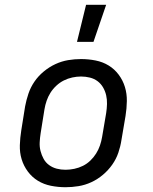

<svg xmlns="http://www.w3.org/2000/svg" viewBox="-20 -775 640 803"><path d="M254 8Q223 8 193 2Q163 -4 138.5 -19Q114 -34 96.5 -57.5Q79 -81 70.5 -109Q62 -137 63 -168Q64 -199 69 -230L85 -330Q90 -357 99 -383.5Q108 -410 124 -433.5Q140 -457 163 -476Q186 -495 212 -507Q238 -519 265 -523.5Q292 -528 319 -528Q350 -528 380 -522Q410 -516 434.5 -501Q459 -486 476.5 -462.5Q494 -439 502.5 -411Q511 -383 510.5 -352Q510 -321 505 -290L488 -190Q484 -163 475 -136.5Q466 -110 449.5 -86.5Q433 -63 410.5 -44Q388 -25 362 -13Q336 -1 308.5 3.5Q281 8 254 8ZM254 -65Q272 -65 291 -69Q310 -73 327 -81.5Q344 -90 358 -103.5Q372 -117 382 -133Q392 -149 398 -166.5Q404 -184 407 -202L424 -302Q427 -321 427.5 -340Q428 -359 424 -376.5Q420 -394 411 -409.5Q402 -425 388 -435.5Q374 -446 356 -450.5Q338 -455 319 -455Q301 -455 282.5 -451Q264 -447 247 -438.5Q230 -430 215.5 -416.5Q201 -403 191 -387Q181 -371 175 -353.5Q169 -336 166 -318L150 -218Q147 -199 146 -180Q145 -161 149.5 -143.5Q154 -126 162.5 -110.5Q171 -95 185.5 -84.5Q200 -74 217.5 -69.5Q235 -65 254 -65ZM302 -600 340 -755H424L371 -600Z"/></svg>

Font: Iosevka Plex Etoile
Style: Italic
Weight: 400
Italic angle: -9°
Designer: Belleve Invis
Foundry: Belleve Invis
Version: Version 25.1.1; ttfautohint (v1.8.4)